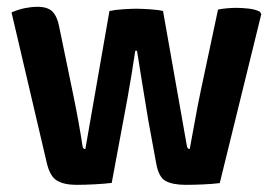

<svg xmlns="http://www.w3.org/2000/svg" viewBox="-20 -524 780 550"><path d="M13 -488.5Q33 -497 51.8 -500.8Q70.5 -504.5 87.5 -504.5Q116.5 -504.5 130 -491Q143.5 -477.5 149 -450L187 -266Q197 -218.5 204.8 -175.2Q212.5 -132 216.5 -105Q218 -97 224.5 -97L293.5 -492.5Q309 -496 333.2 -497.5Q357.5 -499 369.5 -499Q383 -499 408 -497.5Q433 -496 447 -492.5L515.5 -105Q517.5 -97 523.5 -97Q531 -136 538.5 -178.5Q546 -221 555.5 -266L604.5 -496.5Q615.5 -499 629.8 -500.2Q644 -501.5 656.5 -501.5Q671 -501.5 691 -499.5Q711 -497.5 724.5 -490.5L728.5 -483.5L609.5 0.5Q590 3 562.8 4.2Q535.5 5.5 512.5 5.5Q475 5.5 454.5 -5.5Q434 -16.5 427 -58.5L404.5 -181Q400.5 -206.5 395 -239Q389.5 -271.5 383.8 -307.5Q378 -343.5 372.5 -378.5H367.5Q362.5 -344 356.5 -308.5Q350.5 -273 344.8 -240.5Q339 -208 334 -182.5L300 0Q279 2.5 251 4Q223 5.5 199 5.5Q163.5 5.5 143 -6.8Q122.5 -19 113.5 -59.5Z"/></svg>

Font: Signika Light SemiBold
Style: Regular
Weight: 600
Version: Version 2.003;gftools[0.9.32]